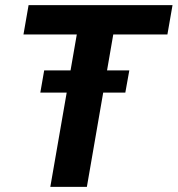

<svg xmlns="http://www.w3.org/2000/svg" viewBox="-20 -731 695 751"><path d="M442.9 -710.9 319.8 0H176.8L300.3 -710.9ZM654.8 -710.9 634.8 -596.2H71.8L91.8 -710.9ZM485.8 -455.6 470.2 -368.7H137.7L152.8 -455.6Z"/></svg>

Font: Roboto
Style: Bold Italic
Weight: 700
Italic angle: -12°
Designer: Christian Robertson
Foundry: Google
Version: Version 3.0